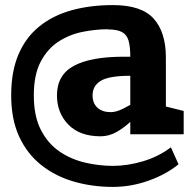

<svg xmlns="http://www.w3.org/2000/svg" viewBox="-20 -625 745 755"><path d="M404 -510Q356.3 -510 305.2 -499.8Q254 -489.7 210.7 -461.8Q167.3 -434 140.2 -382.8Q113 -331.7 113 -250Q113 -168.3 140.5 -114.7Q168 -61 213 -30Q258 1 313.5 14.2Q369 27.3 424 27.3Q481 27.3 542 9.3Q603 -8.7 652 -45.7L682 21Q633 61 564 85.5Q495 110 424 110Q342.7 110 270.2 89Q197.7 68 142.2 24Q86.7 -20 55.3 -88Q24 -156 24 -250Q24 -344 52.7 -411Q81.3 -478 134.5 -521Q187.7 -564 261.2 -584.5Q334.7 -605 424 -605ZM375.7 -89Q293.7 -89 248.8 -135Q204 -181 204 -250Q204 -330 270.2 -366Q336.3 -402 467.3 -402H492.3V-327Q409 -327 376.5 -307.3Q344 -287.7 344 -250Q344 -219.3 363 -201.7Q382 -184 415.7 -184ZM632.3 -327 492.3 -402Q492.3 -441 485.7 -464.7Q479 -488.3 460 -498.8Q441 -509.3 404 -509.3L424 -605Q536.7 -605 584.5 -551.5Q632.3 -498 632.3 -399ZM575 -270.3 585.7 -263.7Q585.7 -263.7 574.7 -246Q563.7 -228.3 543.7 -202.3Q523.7 -176.3 497.2 -150.3Q470.7 -124.3 439.7 -106.7Q408.7 -89 375.7 -89L415.7 -184Q436 -184 462.8 -197Q489.7 -210 515.5 -227.2Q541.3 -244.3 558.2 -257.3Q575 -270.3 575 -270.3ZM632.3 -142 492.3 -157V-402L632.3 -327ZM492.3 -157 632.3 -237V-97H492.3ZM622.3 -97 595.7 -215.3 702.3 -188.7V-97Z"/></svg>

Font: Epunda Slab Light
Style: Regular
Weight: 300
Designer: Simon Atzbach
Foundry: typofactur
Version: Version 1.102